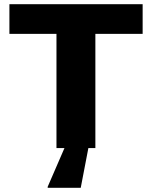

<svg xmlns="http://www.w3.org/2000/svg" viewBox="-20 -708 727 918"><path d="M250 0V-546H25V-688H662V-546H436V0ZM208 190V185L296 -18H405V-13L366 190Z"/></svg>

Font: Saira Expanded
Style: Bold
Weight: 700
Width: 7
Designer: Hector Gatti with collaboration of the Omnibus-Type team
Foundry: Omnibus-Type
Version: Version 1.100; ttfautohint (v1.8.3)